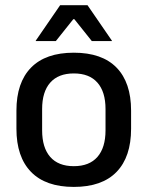

<svg xmlns="http://www.w3.org/2000/svg" viewBox="-20 -704 566 736"><path d="M263 12.5Q155 12.5 99 -45Q43 -102.5 43 -210.5V-280Q43 -387.5 99 -444.8Q155 -502 263 -502Q371 -502 426.8 -444.8Q482.5 -387.5 482.5 -280V-210.5Q482.5 -102.5 426.8 -45Q371 12.5 263 12.5ZM263 -67Q322.5 -67 353.5 -102.5Q384.5 -138 384.5 -204.5V-286Q384.5 -352 353.5 -387.2Q322.5 -422.5 263 -422.5Q203.5 -422.5 172.5 -387.2Q141.5 -352 141.5 -286V-204.5Q141.5 -138 172.5 -102.5Q203.5 -67 263 -67ZM117 -548 210.5 -684H315.5L409 -548V-546.5H332L265 -630.5H261L194 -546.5H117Z"/></svg>

Font: Anek Kannada Medium
Style: Regular
Weight: 500
Designer: Vaishnavi Murthy, Maithili Shingre (Kannada) & Yesha Goshar (Latin)
Foundry: Ek Type
Version: Version 1.003